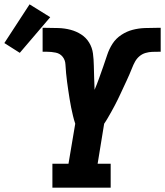

<svg xmlns="http://www.w3.org/2000/svg" viewBox="-120 -863 759 883"><path d="M121 0V-110H195L226 -294Q220 -312 215.5 -331Q211 -350 207 -369.5Q203 -389 200 -408.5Q197 -428 194 -447.5Q191 -467 188.5 -486.5Q186 -506 184 -526Q182 -546 181 -566.5Q180 -587 168 -602Q156 -617 136 -621Q116 -625 96 -625Q91 -625 86 -625Q81 -625 76 -625V-735Q80 -735 84 -735Q88 -735 92 -735Q121 -735 149.5 -734Q178 -733 204.5 -726Q231 -719 253.5 -704.5Q276 -690 290 -667Q304 -644 307.5 -617Q311 -590 311.5 -561.5Q312 -533 313 -505Q314 -477 315 -450Q326 -476 335.5 -502.5Q345 -529 354.5 -556Q364 -583 373 -610.5Q382 -638 397.5 -662Q413 -686 438 -702.5Q463 -719 490.5 -726Q518 -733 545.5 -734Q573 -735 600 -735Q605 -735 609.5 -735Q614 -735 619 -735V-625Q617 -625 614.5 -625Q612 -625 610 -625Q595 -625 580 -624.5Q565 -624 549.5 -619.5Q534 -615 521.5 -604.5Q509 -594 501 -579.5Q493 -565 487.5 -550.5Q482 -536 475.5 -521.5Q469 -507 462.5 -492.5Q456 -478 449 -463.5Q442 -449 435.5 -434.5Q429 -420 422 -406Q415 -392 407.5 -377.5Q400 -363 392 -349Q384 -335 376 -321Q368 -307 359 -294L329 -110H389V0ZM-29 -620 -100 -665 16 -843 111 -784Z"/></svg>

Font: Iosevka Etoile XBdObl
Style: Regular
Weight: 800
Italic angle: -9°
Designer: Belleve Invis
Foundry: Belleve Invis
Version: Version 15.5.2; ttfautohint (v1.8.4)